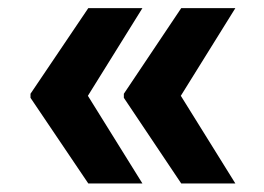

<svg xmlns="http://www.w3.org/2000/svg" viewBox="-20 -585 639 464"><path d="M193.4 -141.6 53.7 -348.6V-358.4L193.4 -565.4H324.2L192.4 -353.5L324.2 -141.6ZM418 -141.6 279.3 -348.6V-358.4L418 -565.4H548.8L417 -353.5L548.8 -141.6Z"/></svg>

Font: WEMIX Pretendard
Style: Bold
Weight: 700
Designer: Base glyphs from Inter by Rasmus Andersson; Hangeul glyphs from Noto Sans CJK(Source Han Sans) by Jang Soo-young and Kan
Foundry: Kil Hyung-jin
Version: Version 1.000